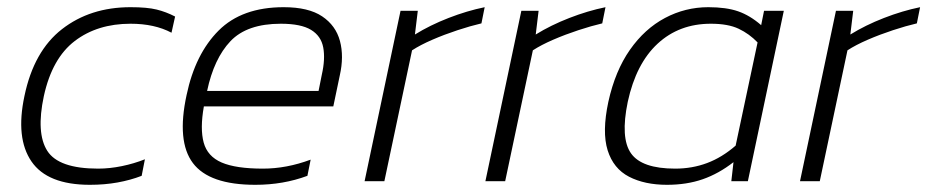

<svg xmlns="http://www.w3.org/2000/svg" viewBox="-20 -504 2579 534"><path d="M230 10Q112 10 67.5 -55Q23 -120 48 -237Q74 -362 152.5 -423Q231 -484 343 -484Q389 -484 415.5 -477.5Q442 -471 467 -458L457 -413Q410 -438 343 -438Q251 -438 188 -390Q125 -342 102 -237Q80 -134 111.5 -84.5Q143 -35 253 -35Q285 -35 319 -42Q353 -49 383 -61L374 -15Q343 -3 307 3.5Q271 10 230 10Z M690 10Q562 10 516.5 -50.5Q471 -111 499 -240Q523 -354 588 -419Q653 -484 769 -484Q838 -484 876 -458.5Q914 -433 925.5 -390Q937 -347 925 -294L907 -208H547Q536 -146 546.5 -107.5Q557 -69 596.5 -52Q636 -35 711 -35Q777 -35 844 -60L835 -15Q768 10 690 10ZM556 -251H866L875 -296Q885 -340 879 -372Q873 -404 845 -421Q817 -438 761 -438Q667 -438 621 -389.5Q575 -341 556 -251Z M994 0 1094 -474H1142L1134 -408Q1176 -434 1227.5 -454Q1279 -474 1328 -484L1319 -439Q1289 -432 1252.5 -420Q1216 -408 1182.5 -393.5Q1149 -379 1126 -364L1049 0Z M1330 0 1430 -474H1478L1470 -408Q1512 -434 1563.5 -454Q1615 -474 1664 -484L1655 -439Q1625 -432 1588.5 -420Q1552 -408 1518.5 -393.5Q1485 -379 1462 -364L1385 0Z M1835 10Q1773 10 1729.5 -12.5Q1686 -35 1670 -86Q1654 -137 1672 -221Q1691 -307 1732 -365.5Q1773 -424 1829.5 -454Q1886 -484 1950 -484Q2000 -484 2033 -472.5Q2066 -461 2097 -434L2105 -474H2160L2060 0H2014L2020 -53Q1979 -21 1934.5 -5.5Q1890 10 1835 10ZM1858 -35Q1905 -35 1946.5 -50.5Q1988 -66 2026 -99L2087 -386Q2064 -410 2034.5 -424Q2005 -438 1957 -438Q1869 -438 1809 -382.5Q1749 -327 1726 -221Q1705 -120 1735 -77.5Q1765 -35 1858 -35Z M2205 0 2305 -474H2353L2345 -408Q2387 -434 2438.5 -454Q2490 -474 2539 -484L2530 -439Q2500 -432 2463.5 -420Q2427 -408 2393.5 -393.5Q2360 -379 2337 -364L2260 0Z"/></svg>

Font: Kanit ExtraLight
Style: Italic
Weight: 275
Italic angle: -12°
Designer: Katatrad Team
Foundry: CadsonDemak
Version: Version 2.000; ttfautohint (v1.8.3)